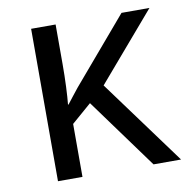

<svg xmlns="http://www.w3.org/2000/svg" viewBox="-66 -600 656 664"><g transform="rotate(-10 262.5 -267.5)"><path d="M501 -535.2 298.3 -298.8 517.6 0H420.9L241.2 -246.6L171.4 -186V0H85.4V-535.2H171.4V-395.5Q171.4 -355.5 169.7 -316.7Q168 -277.8 165.5 -254.9H167.5Q177.2 -268.1 188.2 -281.5Q199.2 -294.9 208.5 -307.1L402.8 -535.2Z"/></g></svg>

Font: Open Sans
Style: Regular
Weight: 400
Designer: Monotype Design Team
Foundry: Monotype Imaging Inc.
Version: Version 3.000; ttfautohint (v1.8.4)